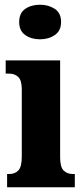

<svg xmlns="http://www.w3.org/2000/svg" viewBox="-20 -791 353 811"><path d="M149 -625Q112 -625 86.5 -643Q61 -661 61 -698Q61 -736 86.5 -753.5Q112 -771 149 -771Q185 -771 211.5 -753.5Q238 -736 238 -698Q238 -661 211.5 -643Q185 -625 149 -625ZM10 0V-56H19Q43 -56 57.5 -71Q72 -86 72 -129V-413Q72 -452 57 -466Q42 -480 19 -480H4V-536H234V-127Q234 -85 249 -70.5Q264 -56 287 -56H296V0Z"/></svg>

Font: Noto Serif Armenian ExtraCondensed Black
Style: Regular
Weight: 900
Width: 2
Designer: Monotype Design Team
Foundry: Monotype Imaging Inc.
Version: Version 2.008; ttfautohint (v1.8.4.7-5d5b)